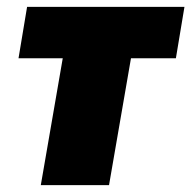

<svg xmlns="http://www.w3.org/2000/svg" viewBox="-20 -540 558 560"><path d="M34 -370H163L99 0H298L362 -370H493L518 -520H59Z"/></svg>

Font: Fixel Display 20240404 Black
Style: Italic
Weight: 900
Italic angle: -10°
Designer: AlfaBravo + MacPaw
Foundry: Kyrylo Tkachov, Marchela Mozhyna, Serhii Makarenko, Maria Weinstein, Zakhar Kryvoshyya
Version: Version 1.211;Glyphs 3.2 (3225)